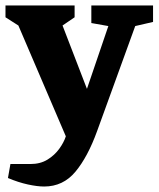

<svg xmlns="http://www.w3.org/2000/svg" viewBox="-37 -512 578 700"><path d="M124 168Q99 168 64.5 160.5Q30 153 -8 137L1 86H74Q110 86 136 70Q162 54 179 30.5Q196 7 203 -15L30 -419L-17 -449V-492H235V-449L191 -419L280 -188L358 -417L296 -428V-492H521V-432L456 -417L317 -34Q283 60 238 114Q193 168 124 168Z"/></svg>

Font: Manuale ExtraBold
Style: Regular
Weight: 800
Version: Version 1.002